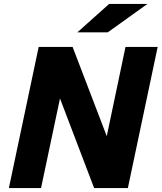

<svg xmlns="http://www.w3.org/2000/svg" viewBox="-20 -953 819 973"><path d="M25 0 176 -715H348L521 -263L616 -715H779L628 0H457L284 -454L188 0ZM372 -789 533 -933H727L526 -789Z"/></svg>

Font: Wix Madefor Text ExtraBold
Style: Italic
Weight: 800
Italic angle: -12°
Designer: Dalton Maag Ltd
Foundry: Dalton Maag Ltd
Version: Version 3.100